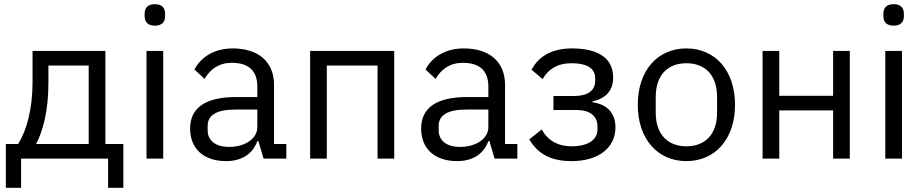

<svg xmlns="http://www.w3.org/2000/svg" viewBox="-20 -760 4427 920"><path d="M8 -70V140H81V0H498V140H571V-70H485V-516H136V-367C136 -238 108 -136 67 -70ZM405 -70H153C185 -130 212 -227 212 -363V-446H405Z M722 -637C756 -637 771 -655 771 -682V-695C771 -722 756 -740 722 -740C688 -740 673 -722 673 -695V-682C673 -655 688 -637 722 -637ZM682 -516V0H762V-516Z M1243 0H1352V-70H1293V-354C1293 -463 1219 -528 1095 -528C1002 -528 940 -482 912 -427L960 -382C988 -429 1029 -459 1091 -459C1173 -459 1213 -419 1213 -346V-295H1111C961 -295 891 -241 891 -144C891 -48 955 12 1064 12C1136 12 1191 -21 1213 -84H1218ZM1077 -56C1015 -56 975 -85 975 -136V-157C975 -207 1016 -235 1107 -235H1213V-150C1213 -97 1156 -56 1077 -56Z M1466 -516V0H1546V-446H1789V0H1869V-516Z M2350 0H2459V-70H2400V-354C2400 -463 2326 -528 2202 -528C2109 -528 2047 -482 2019 -427L2067 -382C2095 -429 2136 -459 2198 -459C2280 -459 2320 -419 2320 -346V-295H2218C2068 -295 1998 -241 1998 -144C1998 -48 2062 12 2171 12C2243 12 2298 -21 2320 -84H2325ZM2184 -56C2122 -56 2082 -85 2082 -136V-157C2082 -207 2123 -235 2214 -235H2320V-150C2320 -97 2263 -56 2184 -56Z M2719 12C2847 12 2929 -51 2929 -150C2929 -215 2892 -260 2819 -270V-274C2883 -289 2918 -325 2918 -389C2918 -475 2855 -528 2721 -528C2619 -528 2559 -486 2527 -426L2580 -381C2606 -427 2650 -457 2717 -457C2799 -457 2832 -429 2832 -385V-373C2832 -326 2796 -300 2732 -300H2632V-233H2742C2806 -233 2843 -205 2843 -153V-141C2843 -93 2802 -59 2719 -59C2650 -59 2602 -90 2576 -140L2516 -92C2556 -26 2614 12 2719 12Z M3269 12C3407 12 3502 -94 3502 -258C3502 -422 3407 -528 3269 -528C3131 -528 3036 -422 3036 -258C3036 -94 3131 12 3269 12ZM3269 -59C3183 -59 3122 -112 3122 -221V-295C3122 -404 3183 -457 3269 -457C3355 -457 3416 -404 3416 -295V-221C3416 -112 3355 -59 3269 -59Z M3634 -516V0H3714V-231H3972V0H4052V-516H3972V-301H3714V-516Z M4262 -637C4296 -637 4311 -655 4311 -682V-695C4311 -722 4296 -740 4262 -740C4228 -740 4213 -722 4213 -695V-682C4213 -655 4228 -637 4262 -637ZM4222 -516V0H4302V-516Z"/></svg>

Font: Braiins Sans
Style: Regular
Weight: 400
Designer: Mike Abbink, Paul van der Laan, Pieter van Rosmalen, Jiri Chlebus, Lubos Buracinsky
Foundry: Bold Monday, Sudetype
Version: Version 1.000;hotconv 1.0.109;makeotfexe 2.5.65596